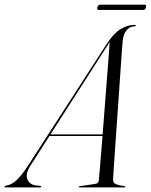

<svg xmlns="http://www.w3.org/2000/svg" viewBox="-70 -818 658 838"><path d="M63.5 -96Q39.5 -58.5 49.5 -35.2Q59.5 -12 87.5 -8.5L104.5 -7Q107 -7 108.2 -6Q109.5 -5 109.5 -3.5Q109.5 -1.5 108.2 -0.8Q107 0 104 0H-45Q-48 0 -49.2 -0.8Q-50.5 -1.5 -50.5 -3Q-50.5 -5 -48.5 -6Q-46.5 -7 -43 -8Q-21 -10.5 1.8 -31.2Q24.5 -52 53.5 -97L396 -626.5Q426 -672.5 456.5 -691Q487 -709.5 516.5 -709.5Q520 -709.5 521.5 -708.8Q523 -708 522.5 -706Q522.5 -704.5 521.5 -703.8Q520.5 -703 517 -703Q497 -703 482.8 -686.5Q468.5 -670 465.5 -639.5Q465 -635 462.5 -602.2Q460 -569.5 456.5 -517.8Q453 -466 448.8 -405Q444.5 -344 440.2 -282.5Q436 -221 432.2 -168Q428.5 -115 426.2 -79Q424 -43 423.5 -34.5Q423.5 -27 426.5 -21.8Q429.5 -16.5 440.5 -12.5Q451.5 -8.5 473.5 -5.5Q477.5 -5 477.5 -2.5Q477.5 -2 476.5 -1Q475.5 0 473.5 0H277.5Q276 0 274.8 -0.8Q273.5 -1.5 273.5 -2.5Q273.5 -4 274.5 -4.5Q275.5 -5 276.5 -5L343.5 -15Q354 -16.5 357.5 -20.8Q361 -25 361.5 -33Q362.5 -42.5 365.5 -78.2Q368.5 -114 372.8 -166.8Q377 -219.5 381.8 -280.8Q386.5 -342 391.2 -403Q396 -464 400 -515.8Q404 -567.5 406.5 -601.5Q409 -635.5 409 -642.5H414.5Q413.5 -641.5 412 -639.8Q410.5 -638 408 -633.8Q405.5 -629.5 400 -621ZM139 -224.5 142.5 -231.5H402.5V-224.5ZM355 -786Q357 -792.5 359.8 -795Q362.5 -797.5 367 -797.5H560.5Q565.5 -797.5 567 -795.2Q568.5 -793 567 -786Q565.5 -780 562.5 -777.2Q559.5 -774.5 554.5 -774.5H361.5Q357 -774.5 355.2 -777Q353.5 -779.5 355 -786Z"/></svg>

Font: Fraunces 120pt Light
Style: Italic
Weight: 300
Italic angle: -16°
Version: Version 1.000;[b76b70a41]